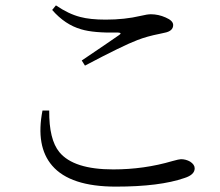

<svg xmlns="http://www.w3.org/2000/svg" viewBox="-20 -707 818 714"><path d="M411 -13Q241 -13 174 -91Q112 -163 138 -296H163Q162 -188 201 -141Q254 -77 401 -77Q516 -77 621 -108Q646 -115 653 -115Q671 -115 687 -106Q704 -95 704 -81Q704 -57 666 -45Q574 -13 411 -13ZM296 -463 284 -482Q379 -546 422 -576Q436 -585 419 -586Q328 -584 282 -598Q222 -615 174 -670L188 -687Q235 -655 278 -644Q315 -634 373 -634Q444 -634 503 -648Q528 -654 541 -654Q569 -654 596 -642Q624 -630 624 -614Q624 -591 591 -585Q585 -584 573 -581Q527 -572 491 -558Q438 -538 296 -463Z"/></svg>

Font: GenRyuMin TW R
Style: Regular
Weight: 400
Version: Version 1.501;PS 1;hotconv 16.6.51;makeotf.lib2.5.65220